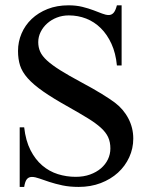

<svg xmlns="http://www.w3.org/2000/svg" viewBox="-20 -698 578 733"><path d="M488.8 -168.9Q488.8 -131.3 473.4 -97.7Q458 -64 430.4 -38.8Q402.8 -13.7 364.5 1Q326.2 15.6 280.3 15.6Q246.1 15.6 218.5 9.8Q190.9 3.9 168.7 -3.4Q146.5 -10.7 130.1 -16.6Q113.8 -22.5 101.8 -22.5Q89.8 -22.5 82.8 -14.2Q75.7 -5.9 72.3 15.6H55.2V-211.9H72.3Q78.1 -160.6 96.4 -124.8Q114.7 -88.9 141.4 -66.2Q168 -43.5 200.9 -33.2Q233.9 -22.9 269 -22.9Q299.3 -22.9 323.7 -31.7Q348.1 -40.5 365.5 -55.4Q382.8 -70.3 392.1 -89.8Q401.4 -109.4 401.4 -131.3Q401.4 -155.8 392.8 -174.3Q384.3 -192.9 365.2 -210.2Q346.2 -227.5 315.7 -246.3Q285.2 -265.1 241.7 -289.6Q182.1 -322.8 144.8 -348.9Q107.4 -375 85.9 -399.2Q64.5 -423.3 56.6 -448Q48.8 -472.7 48.8 -503.4Q48.8 -538.6 62.3 -570.1Q75.7 -601.6 100.8 -625.5Q126 -649.4 161.6 -663.6Q197.3 -677.7 241.7 -677.7Q270.5 -677.7 294.2 -671.9Q317.9 -666 336.7 -658.9Q355.5 -651.9 369.9 -646.2Q384.3 -640.6 395 -640.6Q405.8 -640.6 413.3 -648.7Q420.9 -656.7 426.3 -677.7H444.3V-448.2H426.3Q421.9 -495.1 405.5 -530.8Q389.2 -566.4 364.7 -590.6Q340.3 -614.7 309.1 -627Q277.8 -639.2 242.7 -639.2Q218.3 -639.2 197 -630.9Q175.8 -622.6 160.2 -608.6Q144.5 -594.7 135.3 -576.2Q126 -557.6 126 -537.1Q126 -517.6 133.3 -501Q140.6 -484.4 159.2 -467.3Q177.7 -450.2 209.5 -430.2Q241.2 -410.2 290.5 -383.8Q337.9 -358.4 369.1 -339.1Q400.4 -319.8 418 -306.6Q451.2 -281.7 470 -245.8Q488.8 -210 488.8 -168.9Z"/></svg>

Font: Doulos SIL CyrE
Style: Regular
Weight: 400
Designer: Walt Agee, Victor Gaultney, Peter Martin, Debbi Hosken, Becca Hirsbrunner
Foundry: SIL International
Version: Version 5.000